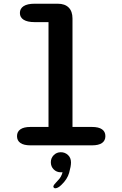

<svg xmlns="http://www.w3.org/2000/svg" viewBox="-20 -782 659 1033"><path d="M144 0Q108 0 89.8 -12.8Q71.5 -25.5 71.5 -49.5Q71.5 -73.5 89.8 -86.2Q108 -99 144 -99H241V-663H166Q127.5 -663 107.2 -675.8Q87 -688.5 87 -712Q87 -736 107.2 -749Q127.5 -762 166 -762H290.5Q329 -762 349.5 -741.5Q370 -721 370 -682.5V-99H474.5Q511 -99 529 -86.2Q547 -73.5 547 -49.5Q547 -25.5 529 -12.8Q511 0 474.5 0ZM307.5 37Q329.5 37 345.8 52Q362 67 362 92Q362 112.5 352 147.8Q342 183 310 213Q300.5 222.5 292 226.8Q283.5 231 277.5 231Q272.5 231 269.8 227.8Q267 224.5 267 222Q267 217 273.2 209.2Q279.5 201.5 290 190.5Q300.5 180.5 307 168.8Q313.5 157 316.5 145Q314.5 145 312 145Q309.5 145 307.5 145Q284.5 145 269 129.5Q253.5 114 253.5 91Q253.5 68.5 269 52.8Q284.5 37 307.5 37Z"/></svg>

Font: Sono ExtraLight Monospace SemiBold
Style: Regular
Weight: 600
Version: Version 2.112